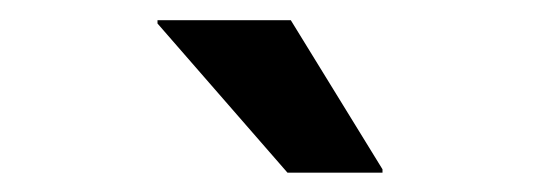

<svg xmlns="http://www.w3.org/2000/svg" viewBox="-20 -736 540 192"><path d="M267.5 -563.3 137.5 -712.5V-715.8H270.8L362.5 -566.7V-563.3Z"/></svg>

Font: Funnel Display Light SemiBold
Style: Regular
Weight: 600
Version: Version 1.000